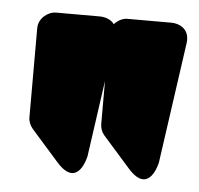

<svg xmlns="http://www.w3.org/2000/svg" viewBox="-36 -825 441 426"><g transform="rotate(5 184.0 -612.0)"><path d="M367 -745C372 -779 345 -788 330 -788H231C215 -788 194 -773 194 -750V-551C194 -542 197 -533 203 -526L264 -457C314 -401 329 -477 329 -477ZM208 -745C213 -779 186 -788 171 -788H72C56 -788 34 -773 34 -750V-551C34 -542 38 -533 44 -526L105 -457C155 -401 170 -477 170 -477Z"/></g></svg>

Font: Asimov Print
Style: E
Weight: 500
Designer: Google
Version: Version 2.000980; 2014